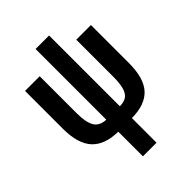

<svg xmlns="http://www.w3.org/2000/svg" viewBox="-245 -768 1090 1090"><g transform="rotate(-45 300.0 -223.0)"><path d="M354.5 -85.9Q391.1 -86.4 410.4 -101.3Q429.7 -116.2 438.2 -147.7Q446.8 -179.2 446.8 -231.4V-528.3H564.5V-223.6Q564.5 -102.1 513.7 -46.6Q462.9 8.8 355.5 9.8V207.5H246.1V9.8Q139.2 8.3 87.4 -48.1Q35.6 -104.5 35.6 -223.6V-528.3H153.3V-231.9Q153.3 -158.2 173.8 -123.5Q194.3 -88.9 246.1 -86.4V-654.3H354.5Z"/></g></svg>

Font: Liberation Mono
Style: Bold
Weight: 700
Monospace: yes
Designer: Steve Matteson
Foundry: Ascender Corporation
Version: Version 2.1.5